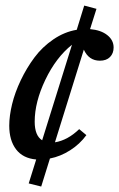

<svg xmlns="http://www.w3.org/2000/svg" viewBox="-20 -562 428 689"><path d="M127.9 107.4 83 96.2 109.9 10.3Q62.5 6.3 37.8 -25.9Q13.2 -58.1 13.2 -110.8Q13.2 -146 23.4 -188.2Q33.7 -230.5 54.7 -274.4Q75.7 -318.4 103.8 -356Q131.8 -393.6 171.6 -420.7Q211.4 -447.8 255.4 -455.1L282.2 -542L326.2 -530.3L303.2 -457.5Q342.3 -454.1 365 -436Q387.7 -418 387.7 -391.6Q387.7 -370.6 374.8 -357.4Q361.8 -344.2 338.4 -344.2Q298.8 -344.2 280.8 -383.8L177.2 -51.3Q222.7 -58.6 264.2 -98.6L290 -77.1Q266.1 -44.4 231.4 -22.5Q196.8 -0.5 159.2 6.8ZM104.5 -125.5Q104.5 -75.2 131.3 -58.6L238.3 -401.4Q181.2 -356 142.8 -275.9Q104.5 -195.8 104.5 -125.5Z"/></svg>

Font: Elstob 8pt Medium
Style: Italic
Weight: 500
Italic angle: -20°
Designer: Peter S. Baker
Version: Version 1.015